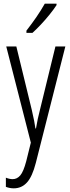

<svg xmlns="http://www.w3.org/2000/svg" viewBox="-20 -785 383 1046"><path d="M14 -532H69L153 -187Q162 -148 166 -127Q170 -106 173 -85H176Q181 -114 186 -138Q191 -162 198 -188L282 -532H336L175 103Q156 177 127 209Q98 241 55 241Q44 241 33.5 239Q23 237 12 233V183Q32 191 49 191Q73 191 90.5 170.5Q108 150 123 93L148 -8ZM288 -757Q273 -734 250 -705.5Q227 -677 202 -650.5Q177 -624 157 -606H124V-618Q155 -658 179 -693Q203 -728 224 -765H288Z"/></svg>

Font: Noto Sans Telugu ExtraCondensed Light
Style: Regular
Weight: 300
Width: 2
Designer: Jelle Bosma - Monotype Design Team
Foundry: Monotype Imaging Inc.
Version: Version 2.005; ttfautohint (v1.8.4.7-5d5b)